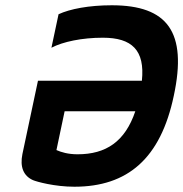

<svg xmlns="http://www.w3.org/2000/svg" viewBox="-20 -699 695 728"><path d="M202 -645 175 -518C219 -541 291 -556 370 -556C480 -556 530 -509 518 -393H124L65 -115C55 -66 69 -32 105 -16C119 -10 187 9 262 9C464 9 589 -98 639 -336C691 -578 615 -679 404 -679C317 -679 245 -665 202 -645ZM194 -130 225 -277H493C454 -162 382 -114 274 -114C238 -114 212 -122 194 -130Z"/></svg>

Font: LT Wave Mono Bold
Style: Italic
Weight: 700
Designer: Daniel Lyons
Version: Version 2.5 (Glyphs App)